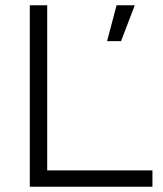

<svg xmlns="http://www.w3.org/2000/svg" viewBox="-20 -708 617 728"><path d="M93 -688H159V-62H558V0H93ZM491 -688 439 -552H386L422 -688Z"/></svg>

Font: Roundo
Style: Regular
Weight: 400
Designer: Namrata Goyal (Gurmukhi), Shiva Nallaperumal (Latin)
Foundry: Indian Type Foundry
Version: Version 1.000;PS 1.0;hotconv 1.0.88;makeotf.lib2.5.647800